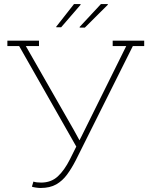

<svg xmlns="http://www.w3.org/2000/svg" viewBox="-20 -910 739 940"><path d="M178.7 10.3Q168.5 10.3 155.3 8.3Q142.1 6.3 136.2 3.9L143.6 -21Q149.9 -18.6 160.4 -17.3Q170.9 -16.1 181.2 -16.1Q230 -16.1 262.7 -46.1Q295.4 -76.2 322.3 -129.9L353.5 -192.4L73.7 -684.6H16.1V-710.9H170.9V-684.6H106.4L342.3 -272L369.1 -223.1L378.9 -242.2L598.1 -684.6H531.7V-710.9H686V-684.6H630.4L351.1 -125.5Q331.1 -86.4 308.6 -55.7Q286.1 -24.9 255.4 -7.3Q224.6 10.3 178.7 10.3ZM370.6 -774.9 369.6 -777.8 474.1 -890.1H507.3L508.3 -887.2L395.5 -774.9ZM255.9 -776.4 254.9 -778.8 342.3 -890.1H373.5L375 -887.2L279.3 -776.4Z"/></svg>

Font: Roboto Slab Thin
Style: Regular
Weight: 100
Designer: Google
Version: Version 2.000; ttfautohint (v1.8.1.43-b0c9)